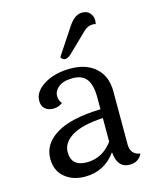

<svg xmlns="http://www.w3.org/2000/svg" viewBox="-116 -845 758 933"><g transform="rotate(-15 263.5 -378.0)"><path d="M229 -583 315 -713Q348 -765 386 -765Q414 -765 426.5 -748Q439 -731 439 -717Q439 -703 437 -694Q429 -696 420 -696Q398 -696 378 -678L282 -585Q264 -568 250 -568Q236 -568 229 -583ZM144 -128Q144 -56 222.5 -56Q301 -56 352 -125V-244Q246 -238 195 -206.5Q144 -175 144 -128ZM435 -356V-90Q435 -37 484 -30Q465 9 421 9Q358 9 352 -72Q294 9 196 9Q134 9 94 -25Q54 -59 54 -119Q54 -193 128.5 -238.5Q203 -284 352 -288V-348Q352 -410 330 -439.5Q308 -469 260.5 -469Q213 -469 189 -449.5Q165 -430 165 -405.5Q165 -381 179 -366Q158 -350 132.5 -350Q107 -350 91 -364Q75 -378 75 -404Q75 -451 129 -484Q183 -517 262 -517Q341 -517 388 -474.5Q435 -432 435 -356Z"/></g></svg>

Font: Laila
Style: Regular
Weight: 400
Designer: Hitesh Malaviya
Foundry: Indian Type Foundry
Version: Version 1.302;PS 1.0;hotconv 1.0.78;makeotf.lib2.5.61930; tt